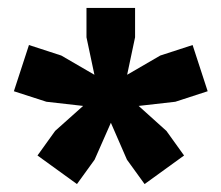

<svg xmlns="http://www.w3.org/2000/svg" viewBox="-20 -828 558 484"><path d="M329.5 -561 399.5 -498 444 -436 344.5 -364 300 -425.5 259.5 -518.5 218.5 -425.5 174 -364 74.5 -436 119 -498 189.5 -561 97 -571.5 15 -598 53 -714.5 134.5 -688 218 -639.5 198 -734V-808H320.5V-734L300.5 -639.5L384 -688L465.5 -714.5L503.5 -598L422 -571.5Z"/></svg>

Font: Encode Sans Condensed Thin ExtraBold
Style: Regular
Weight: 800
Version: Version 3.002